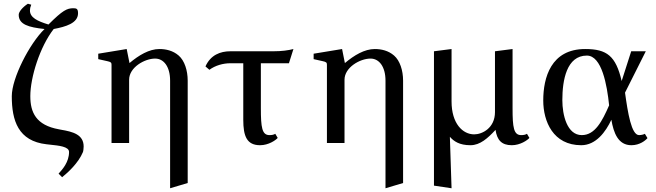

<svg xmlns="http://www.w3.org/2000/svg" viewBox="-20 -764 3503 1026"><path d="M349 48C349 102 314 141 293 164L312 183C343 158 399 107 423 49C425 45 427 29 427 19C427 -45 370 -60 305 -71L295 -73C172 -95 142 -164 142 -250C142 -351 193 -514 267 -609C331 -621 397 -640 397 -693C397 -717 389 -720 372 -720C338 -720 315 -709 239 -633C180 -651 140 -670 140 -708C140 -717 142 -727 147 -739L129 -744C101 -726 80 -701 80 -685C80 -633 133 -618 218 -609C137 -530 43 -346 43 -250C43 -120 77 -10 229 7L247 9C294 14 349 19 349 48Z M657 -502 505 -477V-448L554 -437C572 -433 576 -430 576 -418V0H670V-338C670 -404 753 -451 809 -451C855 -451 889 -408 889 -333V242L983 214V-333C983 -388 966 -440 935 -467C904 -494 866 -502 832 -502C777 -502 722 -469 672 -427Z M1211 -426H1280V-124C1280 -36 1299 12 1370 12C1415 12 1454 -15 1464 -27L1451 -49C1443 -44 1433 -42 1420 -42C1380 -42 1374 -83 1374 -186V-426H1524L1548 -502C1521 -495 1486 -490 1440 -490H1211C1157 -490 1105 -470 1078 -409L1099 -391C1130 -414 1172 -426 1211 -426Z M1808 -502 1656 -477V-448L1705 -437C1723 -433 1727 -430 1727 -418V0H1821V-338C1821 -404 1904 -451 1960 -451C2006 -451 2040 -408 2040 -333V242L2134 214V-333C2134 -388 2117 -440 2086 -467C2055 -494 2017 -502 1983 -502C1928 -502 1873 -469 1823 -427Z M2299 -490V228L2393 242L2384 -33C2405 -9 2435 12 2494 12C2546 12 2587 -26 2628 -70C2636 -16 2660 12 2715 12C2760 12 2799 -15 2809 -27L2796 -49C2788 -44 2778 -42 2765 -42C2725 -42 2719 -83 2719 -186V-502L2625 -490V-165C2625 -80 2557 -46 2514 -46C2453 -46 2393 -103 2393 -222V-502Z M3320 -269 3431 -490H3353L3302 -331C3271 -465 3223 -502 3107 -502C2924 -502 2883 -349 2883 -227C2883 -115 2936 12 3086 12C3165 12 3217 -60 3247 -124C3259 -54 3283 12 3354 12C3399 12 3430 -14 3440 -26L3426 -49C3421 -46 3408 -42 3395 -42C3354 -42 3335 -161 3320 -269ZM3235 -201C3198 -117 3160 -42 3089 -42C3010 -42 2985 -150 2985 -229C2985 -336 3008 -467 3116 -467C3196 -467 3224 -309 3235 -201Z"/></svg>

Font: Lingua Franca
Style: Regular
Weight: 400
Version: Version 1.19